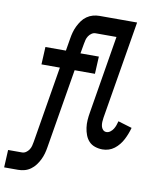

<svg xmlns="http://www.w3.org/2000/svg" viewBox="-175 -810 874 1089"><g transform="rotate(10 262.5 -265.0)"><path d="M-75 205 -70 104H10Q22 104 32.5 97Q43 90 50 79.5Q57 69 60 57.5Q63 46 65 34L138 -407H32L37 -508H155L167 -580Q170 -599 175 -617Q180 -635 188.5 -652.5Q197 -670 208.5 -686Q220 -702 236.5 -713.5Q253 -725 271.5 -730Q290 -735 309 -735H525L431 -170Q429 -158 428.5 -145.5Q428 -133 430.5 -121.5Q433 -110 441 -101.5Q449 -93 461 -93Q473 -93 483.5 -101Q494 -109 500.5 -119.5Q507 -130 511 -141.5Q515 -153 518 -165L598 -141Q593 -123 586.5 -106Q580 -89 571.5 -72.5Q563 -56 551 -41Q539 -26 524 -14.5Q509 -3 491.5 2.5Q474 8 456 8Q434 8 413 1Q392 -6 378 -21Q364 -36 356.5 -56Q349 -76 346 -97.5Q343 -119 344.5 -141.5Q346 -164 350 -186L424 -634H304Q292 -634 281.5 -627Q271 -620 264 -609.5Q257 -599 254 -587.5Q251 -576 249 -564L239 -507H345L340 -407H223L147 50Q144 69 139 87Q134 105 125.5 122.5Q117 140 105 156Q93 172 77 183.5Q61 195 42.5 200Q24 205 5 205Z"/></g></svg>

Font: Iosevka Curly Extended
Style: Bold Italic
Weight: 700
Width: 7
Italic angle: -9°
Monospace: yes
Designer: Belleve Invis
Foundry: Belleve Invis
Version: Version 11.1.0; ttfautohint (v1.8.3)